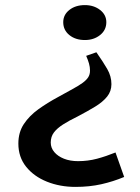

<svg xmlns="http://www.w3.org/2000/svg" viewBox="-20 -722 549 753"><path d="M313 -702Q348 -702 372.5 -683Q397 -664 397 -635Q397 -604 372.5 -584.5Q348 -565 313 -565Q276 -565 252 -584.5Q228 -604 228 -635Q228 -664 252 -683Q276 -702 313 -702ZM467 -28Q424 -10 377.5 0.5Q331 11 276 11Q215 11 164 -9.5Q113 -30 82.5 -68Q52 -106 52 -159Q52 -203 73.5 -235.5Q95 -268 130.5 -293.5Q166 -319 207 -341Q241 -360 265 -373Q289 -386 304 -397Q319 -408 326 -419Q333 -430 333 -445Q333 -459 329 -473Q325 -487 318 -503L358 -517Q384 -480 400.5 -451.5Q417 -423 417 -392Q417 -364 400 -343Q383 -322 353.5 -304Q324 -286 284 -265Q251 -249 227.5 -234Q204 -219 191.5 -202.5Q179 -186 179 -163Q179 -142 193 -125.5Q207 -109 231 -99.5Q255 -90 286 -90Q325 -90 360.5 -99.5Q396 -109 433 -124Z"/></svg>

Font: BioRhyme ExtraBold SemiBold
Style: Regular
Weight: 600
Version: Version 1.600;gftools[0.9.33]